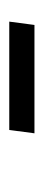

<svg xmlns="http://www.w3.org/2000/svg" viewBox="136 -726 93 404"><g transform="rotate(-90 182.0 -523.5)"><path d="M111 -550H339L332 -497H104Z"/></g></svg>

Font: Yrsa
Style: Italic
Weight: 400
Italic angle: -7.10001°
Designer: Anna Giedrys (Yrsa+Rasa design), David Brezina (Yrsa art-direction, Rasa art-direction, design)
Foundry: Rosetta Type Foundry
Version: Version 2.004